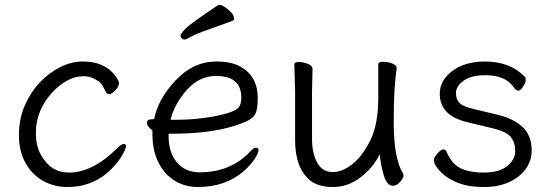

<svg xmlns="http://www.w3.org/2000/svg" viewBox="-20 -733 2213 771"><path d="M429 -56Q357 18 250 18Q198 18 153.5 -6.5Q109 -31 82.5 -78.5Q56 -126 56 -190Q56 -254 78.5 -307Q101 -360 138 -400Q175 -440 221 -463Q267 -486 310.5 -486Q354 -486 382 -474.5Q410 -463 426.5 -447Q443 -431 450.5 -417.5Q458 -404 458 -401Q458 -385 443 -370Q428 -355 419 -355Q410 -355 407 -360Q400 -374 393 -387Q386 -400 375 -407Q346 -427 315 -427Q251 -427 188 -360Q124 -288 124 -199Q124 -147 144 -112Q183 -40 257 -40Q353 -40 453 -140Q468 -155 477 -155Q486 -155 486 -146Q486 -137 472 -111.5Q458 -86 429 -56Z M685 -252Q797 -252 892 -278Q928 -289 938.5 -302Q949 -315 949 -341Q949 -428 848 -428Q779 -428 729 -370.5Q679 -313 665 -252ZM589 -254 599 -255Q614 -334 685 -410Q756 -486 849 -486Q911 -486 948 -464Q1015 -425 1015 -340Q1015 -306 1009.5 -286Q1004 -266 984 -253.5Q964 -241 919 -227Q819 -196 670 -196H657V-186Q657 -121 690.5 -81Q724 -41 781 -41Q907 -41 985 -125Q998 -140 1008 -140Q1018 -140 1018 -129.5Q1018 -119 1003.5 -96Q989 -73 959 -46Q886 18 774 18Q723 18 681.5 -7.5Q640 -33 616 -81Q592 -129 592 -195V-209Q570 -226 570 -240Q570 -254 589 -254ZM913 -649Q864 -631 815.5 -614Q767 -597 747 -585.5Q727 -574 721 -574Q715 -574 710 -579Q705 -584 705 -590.5Q705 -597 724 -617Q743 -637 855 -712Q857 -713 864 -713Q871 -713 884 -704Q920 -679 920 -659Q920 -652 913 -649Z M1235 -456 1233 -368V-175Q1233 -117 1254 -79.5Q1275 -42 1315.5 -42Q1356 -42 1396.5 -75Q1437 -108 1468 -171.5Q1499 -235 1499 -342V-475Q1499 -485 1518 -485Q1537 -485 1555 -478Q1573 -471 1573 -459V-457Q1561 -385 1561 -241Q1561 -97 1599 -35Q1600 -33 1600 -25.5Q1600 -18 1586.5 -2.5Q1573 13 1558 13Q1533 13 1520.5 -31Q1508 -75 1505 -114Q1478 -59 1427.5 -20.5Q1377 18 1317 18Q1257 18 1225 -9Q1165 -58 1165 -171V-368L1162 -474Q1162 -484 1180 -484Q1198 -484 1216.5 -476.5Q1235 -469 1235 -456Z M1858 -242Q1746 -268 1746 -356Q1746 -395 1771 -424Q1824 -486 1927 -486Q2030 -486 2089 -423Q2091 -421 2091 -411Q2091 -401 2080.5 -385Q2070 -369 2061.5 -369Q2053 -369 2043 -382Q2011 -431 1929 -431Q1871 -431 1841 -408.5Q1811 -386 1811 -360Q1811 -334 1824.5 -320Q1838 -306 1879 -296L1975 -273Q2040 -258 2077.5 -224Q2115 -190 2115 -128Q2115 -88 2091.5 -55Q2068 -22 2025 -2Q1982 18 1923.5 18Q1865 18 1826.5 4Q1788 -10 1765 -29Q1742 -48 1732 -64Q1722 -80 1722 -90Q1722 -100 1736.5 -116.5Q1751 -133 1760 -133Q1769 -133 1772 -126Q1780 -106 1795 -86Q1828 -40 1923 -40Q1984 -40 2016.5 -66Q2049 -92 2049 -126.5Q2049 -161 2031 -183Q2013 -205 1958 -218Z"/></svg>

Font: LXGW WenKai
Style: Regular
Weight: 400
Designer: LXGW / Fontworks Inc.
Foundry: LXGW / Fontworks Inc.
Version: Version 1.520; June 14, 2025